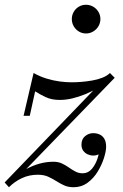

<svg xmlns="http://www.w3.org/2000/svg" viewBox="-42 -776 516 806"><path d="M-22.5 -10 399.5 -448 439.5 -449.5 15 -11.5ZM-4.5 10 -22.5 -10Q26.5 -44 61.2 -62.8Q96 -81.5 124.5 -89.2Q153 -97 182.5 -97Q202.5 -97 218 -89.8Q233.5 -82.5 247.2 -72.8Q261 -63 274.8 -55.8Q288.5 -48.5 305 -48.5Q328 -48.5 343.8 -67.2Q359.5 -86 367.8 -112Q376 -138 376 -160H402.5Q401.5 -150.5 393.2 -142Q385 -133.5 373.2 -128.2Q361.5 -123 349.5 -123Q337.5 -123 326.2 -128Q315 -133 307.5 -143.2Q300 -153.5 300 -168.5Q300 -192 315.2 -204.5Q330.5 -217 349 -217Q364.5 -217 376.8 -211.2Q389 -205.5 396.2 -193Q403.5 -180.5 403.5 -160Q403.5 -141.5 394.5 -113Q385.5 -84.5 368.5 -56.2Q351.5 -28 325.8 -9Q300 10 267 10Q244 10 226.8 2Q209.5 -6 193.5 -16.2Q177.5 -26.5 159.5 -34.5Q141.5 -42.5 116.5 -42.5Q80.5 -42.5 50 -28.2Q19.5 -14 -4.5 10ZM57 -290 99 -469.5Q126 -454.5 154 -446Q182 -437.5 208.8 -434Q235.5 -430.5 258.5 -430.5Q276.5 -430.5 299 -432.2Q321.5 -434 344.8 -438Q368 -442 387.8 -449.8Q407.5 -457.5 419.5 -469.5L439.5 -449.5Q405.5 -427 374.8 -409.5Q344 -392 315.8 -380.5Q287.5 -369 261 -362.8Q234.5 -356.5 208 -356.5Q175 -356.5 150 -368.2Q125 -380 105.5 -392.5L83 -290ZM319 -635.5Q302.5 -635.5 289 -643.8Q275.5 -652 267.5 -665.8Q259.5 -679.5 259.5 -696Q259.5 -712.5 267.5 -726.2Q275.5 -740 289 -748Q302.5 -756 319 -756Q335.5 -756 349.2 -748Q363 -740 371.2 -726.2Q379.5 -712.5 379.5 -696Q379.5 -679.5 371.2 -665.8Q363 -652 349.2 -643.8Q335.5 -635.5 319 -635.5Z"/></svg>

Font: Bodoni Moda 9pt
Style: Italic
Weight: 400
Italic angle: -13°
Designer: Owen Earl
Foundry: indestructible type
Version: Version 2.005